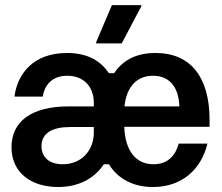

<svg xmlns="http://www.w3.org/2000/svg" viewBox="-20 -720 869 752"><path d="M456.7 -550 533.3 -695V-700H418.3L356.7 -555V-550ZM207.5 12.5C301.7 12.5 357.5 -32.5 386.7 -76.7H406.7C440.8 -20 501.7 12.5 579.2 12.5C693.3 12.5 768.3 -57.5 792.5 -157.5H680C667.5 -112.5 639.2 -76.7 580.8 -76.7C511.7 -76.7 470 -130 466.7 -223.3H800.8V-250.8C800.8 -415.8 728.3 -512.5 589.2 -512.5C505 -512.5 456.7 -477.5 426.7 -433.3H406.7C377.5 -476.7 329.2 -512.5 242.5 -512.5C110.8 -512.5 48.3 -431.7 36.7 -341.7H147.5C152.5 -379.2 178.3 -423.3 243.3 -423.3C310 -423.3 347.5 -378.3 347.5 -316.7V-303.3H249.2C100.8 -303.3 25 -242.5 25 -143.3C25 -45 100.8 12.5 207.5 12.5ZM467.5 -303.3C475 -376.7 513.3 -423.3 579.2 -423.3C645 -423.3 680 -377.5 682.5 -303.3ZM225.8 -76.7C174.2 -76.7 142.5 -103.3 142.5 -147.5C142.5 -200 186.7 -222.5 255 -222.5H347.5V-200.8C347.5 -130.8 299.2 -76.7 225.8 -76.7Z"/></svg>

Font: Familjen Grotesk SemiBold
Style: Regular
Weight: 600
Designer: Anders Wikstroem, Jonas Baeckman, Matilda Gysing, Kristian Moeller
Foundry: Familjen STHLM AB
Version: Version 2.000